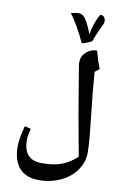

<svg xmlns="http://www.w3.org/2000/svg" viewBox="-140 -1146 1000 1561"><g transform="rotate(10 360.0 -365.5)"><path d="M584 96.2 556.6 -52.2 524.9 -226.1 501.5 -363.8 456.1 -637.2 454.1 -660.2Q454.1 -710 491.5 -744.9Q528.8 -779.8 581.1 -779.8Q595.7 -725.6 603 -702.9Q610.4 -680.2 627.9 -634.8L590.8 -606Q605 -418 626 -240.2Q635.3 -153.8 642.6 -80.3Q649.9 -6.8 649.9 51.8Q649.9 129.9 603 196.8Q556.2 263.7 474.9 301.8Q393.6 339.8 295.9 339.8Q190.4 339.8 135.3 278.1Q80.1 216.3 80.1 98.1Q80.1 37.1 108.9 -71.8L161.1 -59.1Q145 -4.9 145 34.2Q145 118.7 182.6 159.4Q220.2 200.2 298.8 200.2Q395 200.2 460.4 175.3Q525.9 150.4 584 96.2ZM496.1 -898.9Q502 -938.5 517.8 -986.1Q533.7 -1033.7 557.1 -1071.3Q578.1 -1071.3 589.1 -1057.1Q600.1 -1043 600.1 -1021Q600.1 -1013.7 594.5 -1001Q588.9 -988.3 579.3 -968Q569.8 -947.8 556.9 -918.5Q543.9 -889.2 529.3 -848.1Q487.8 -823.7 447.3 -816.9Q416 -885.3 380.4 -947Q344.7 -1008.8 317.4 -1043Q358.4 -1052.2 373 -1052.7H375.5Q402.3 -1052.7 418.7 -1041Q435.1 -1029.3 456.5 -989.3Q478 -949.2 496.1 -898.9Z"/></g></svg>

Font: Sahl Naskh
Style: Bold
Weight: 700
Designer: Pascal Zoghbi
Version: Version 1.001